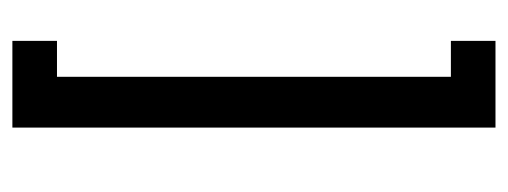

<svg xmlns="http://www.w3.org/2000/svg" viewBox="-275 -505 820 310"><g transform="rotate(-90 135.0 -350.0)"><path d="M84 40V-740H224V-668H166V-32H224V40Z"/></g></svg>

Font: Rising Sun
Style: Regular
Weight: 400
Designer: Matt McInerney, Pablo Impallari, Rodrigo Fuenzalida (Raleway font), Stephen Hutchings (Greek), Cristiano Sobral (main ch
Foundry: The Rising Sun Project Authors
Version: Version 4.327; ttfautohint (v1.8.4.7-5d5b-dirty)